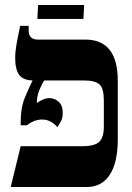

<svg xmlns="http://www.w3.org/2000/svg" viewBox="-20 -751 529 771"><path d="M23 0 63 -164H312Q361 -164 379 -182Q397 -200 397 -243V-348Q397 -395 380 -411.5Q363 -428 315 -428H158Q148 -414 138 -389Q128 -364 128 -340V-337Q138 -345 152 -351Q166 -357 178 -357Q199 -357 215.5 -342.5Q232 -328 232 -297Q232 -275 223 -261Q214 -247 211 -240Q199 -254 183.5 -262.5Q168 -271 149 -271Q118 -271 88 -248H63V-258Q63 -319 80 -359.5Q97 -400 110 -426V-428Q73 -429 57 -450.5Q41 -472 41 -518Q41 -543 46 -571.5Q51 -600 61 -647H95V-629Q95 -592 132 -592H323Q453 -592 453 -426V-192Q453 -99 421 -49.5Q389 0 328 0ZM130 -675 133 -731H318L315 -675Z"/></svg>

Font: Noto Serif Hebrew Condensed ExtraBold
Style: Regular
Weight: 800
Width: 3
Designer: Monotype Design Team
Foundry: Monotype Imaging Inc.
Version: Version 2.004; ttfautohint (v1.8.4.7-5d5b)